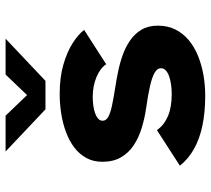

<svg xmlns="http://www.w3.org/2000/svg" viewBox="-54 -692 757 690"><g transform="rotate(-90 325.0 -347.5)"><path d="M325.4 11Q265.5 11 217.4 0.8Q169.3 -9.4 133.4 -29.8Q97.6 -50.2 74.1 -80.1L201.9 -162.6Q211.4 -148.9 224.4 -139Q237.4 -129.1 253.7 -122.3Q270.1 -115.6 289.6 -112.5Q309.1 -109.4 330.9 -109.4Q349.7 -109.4 366.5 -111.9Q383.4 -114.3 396.4 -119.1Q409.5 -123.9 416.9 -131.2Q424.3 -138.6 424.3 -148.4Q424.3 -161.6 408.1 -170.8Q392 -180.1 360.1 -187.4Q328.2 -194.7 279.8 -201.5Q243.4 -206.9 209.1 -217.4Q174.7 -227.9 147.4 -246Q120.1 -264.1 104.1 -291.8Q88.1 -319.4 88.1 -358.6Q88.1 -391.1 101.8 -416.2Q115.4 -441.2 139.3 -459.4Q163.2 -477.6 194.5 -489.2Q225.9 -500.9 260.9 -506.4Q296 -512 331.7 -512Q391.1 -512 437.1 -498.8Q483.1 -485.5 514.6 -465.3Q546.1 -445.1 562 -424.1L438.6 -344.9Q432 -355.4 420.4 -364.1Q408.8 -372.9 393.2 -379.5Q377.7 -386.1 359.5 -389.7Q341.3 -393.3 321.4 -393.3Q305.7 -393.3 290.4 -391.2Q275.1 -389.2 262.8 -384.8Q250.4 -380.4 243 -373.7Q235.6 -367 235.6 -357.3Q235.6 -345.1 249.9 -337.2Q264.3 -329.4 290.6 -323.9Q316.9 -318.4 353 -312.7Q379.6 -308.7 410.2 -302.5Q440.9 -296.4 470.4 -286Q499.9 -275.6 524 -259.1Q548.1 -242.6 562.7 -218.1Q577.3 -193.6 577.3 -159.1Q577.3 -123.7 563.5 -96.1Q549.6 -68.6 525.2 -48.2Q500.8 -27.9 468.6 -14.8Q436.5 -1.8 400 4.6Q363.5 11 325.4 11ZM125.1 -706.4H253.8L327.8 -629.2L401.6 -706.4H530.4L378.9 -563.1H276.5Z"/></g></svg>

Font: Trispace Thin
Style: Regular
Weight: 100
Designer: Tyler Finck
Foundry: Etcetera Type Company
Version: Version 1.210